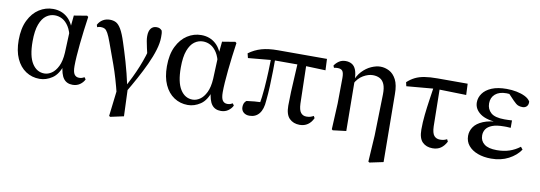

<svg xmlns="http://www.w3.org/2000/svg" viewBox="-57 -918 4228 1504"><g transform="rotate(10 2056.5 -165.5)"><path d="M256 15Q195 15 146.5 -17Q98 -49 70.5 -109.5Q43 -170 43 -256Q43 -350 74.5 -414Q106 -478 157 -510.5Q208 -543 267 -543Q336 -543 383.5 -500Q431 -457 448 -372H455L434 -336Q422 -396 400 -430.5Q378 -465 349.5 -480.5Q321 -496 289 -496Q252 -496 221 -473.5Q190 -451 171 -400.5Q152 -350 152 -265Q152 -148 188.5 -90.5Q225 -33 286 -33Q315 -33 343.5 -52Q372 -71 392.5 -112.5Q413 -154 417 -221L425 -417L435 -520L538 -537L548 -529Q540 -475 533 -418.5Q526 -362 520.5 -308.5Q515 -255 512 -209.5Q509 -164 509 -132Q509 -85 522 -66Q535 -47 560 -47Q574 -47 583.5 -50.5Q593 -54 602 -59L613 -43Q601 -18 576.5 -1Q552 16 519 16Q472 16 447 -17Q422 -50 415 -127L429 -129Q404 -49 356 -17Q308 15 256 15Z M844 206 874 -47V34Q842 -97 806.5 -195.5Q771 -294 746 -362Q729 -409 716.5 -431.5Q704 -454 691.5 -461Q679 -468 659 -468Q644 -468 631 -462L625 -480Q640 -508 664.5 -522.5Q689 -537 720 -537Q748 -537 769 -526Q790 -515 810 -481Q830 -447 851 -381Q871 -321 896 -235.5Q921 -150 943 -48L950 -46L959 189L853 212ZM941 -1 922 -27Q950 -80 972.5 -126.5Q995 -173 1013 -217.5Q1031 -262 1046 -308.5Q1061 -355 1072 -408L1065 -275Q1051 -334 1043.5 -368Q1036 -402 1032.5 -422.5Q1029 -443 1029 -461Q1029 -501 1045 -522Q1061 -543 1090 -543Q1105 -543 1114.5 -538.5Q1124 -534 1133 -524Q1137 -511 1137.5 -499Q1138 -487 1138 -471Q1138 -426 1121 -369.5Q1104 -313 1075 -250.5Q1046 -188 1011 -124Q976 -60 941 -1Z M1435 15Q1374 15 1325.5 -17Q1277 -49 1249.5 -109.5Q1222 -170 1222 -256Q1222 -350 1253.5 -414Q1285 -478 1336 -510.5Q1387 -543 1446 -543Q1515 -543 1562.5 -500Q1610 -457 1627 -372H1634L1613 -336Q1601 -396 1579 -430.5Q1557 -465 1528.5 -480.5Q1500 -496 1468 -496Q1431 -496 1400 -473.5Q1369 -451 1350 -400.5Q1331 -350 1331 -265Q1331 -148 1367.5 -90.5Q1404 -33 1465 -33Q1494 -33 1522.5 -52Q1551 -71 1571.5 -112.5Q1592 -154 1596 -221L1604 -417L1614 -520L1717 -537L1727 -529Q1719 -475 1712 -418.5Q1705 -362 1699.5 -308.5Q1694 -255 1691 -209.5Q1688 -164 1688 -132Q1688 -85 1701 -66Q1714 -47 1739 -47Q1753 -47 1762.5 -50.5Q1772 -54 1781 -59L1792 -43Q1780 -18 1755.5 -1Q1731 16 1698 16Q1651 16 1626 -17Q1601 -50 1594 -127L1608 -129Q1583 -49 1535 -17Q1487 15 1435 15Z M1925 14Q1896 14 1878 -2Q1860 -18 1860 -44Q1860 -61 1865.5 -74Q1871 -87 1883 -96Q1913 -100 1944.5 -103Q1976 -106 2012 -107L1987 -79Q1999 -148 2004.5 -218Q2010 -288 2012.5 -355Q2015 -422 2016 -482H2048Q2048 -426 2047 -364.5Q2046 -303 2043.5 -242Q2041 -181 2035 -125Q2031 -56 2002.5 -21Q1974 14 1925 14ZM1836 -429 1827 -465Q1873 -499 1927 -514.5Q1981 -530 2056 -530H2447L2451 -440L2254 -447H2033ZM2325 16Q2275 16 2243.5 -15Q2212 -46 2212 -117Q2212 -167 2214.5 -226.5Q2217 -286 2221 -351.5Q2225 -417 2228 -482H2295L2303 -149Q2305 -98 2321.5 -77.5Q2338 -57 2366 -57Q2385 -57 2397.5 -61Q2410 -65 2423 -72L2432 -56Q2416 -21 2389 -2.5Q2362 16 2325 16Z M2580 6 2590 -201 2592 -404Q2592 -445 2580.5 -459.5Q2569 -474 2543 -474Q2536 -474 2528.5 -473.5Q2521 -473 2513 -471L2506 -487Q2519 -508 2541.5 -523.5Q2564 -539 2595 -539Q2623 -539 2644.5 -526.5Q2666 -514 2677.5 -484.5Q2689 -455 2690 -402V-398L2694 0L2588 13ZM2906 206 2919 -4 2927 -332Q2928 -383 2915.5 -412.5Q2903 -442 2879.5 -454.5Q2856 -467 2824 -467Q2788 -467 2748 -444Q2708 -421 2683 -373L2672 -382H2675Q2693 -438 2726.5 -473.5Q2760 -509 2799 -526Q2838 -543 2871 -543Q2907 -543 2941 -525.5Q2975 -508 2997 -466Q3019 -424 3019 -350L3024 189L2915 212Z M3096 -427 3089 -458Q3117 -484 3149 -500Q3181 -516 3224 -523Q3267 -530 3326 -530H3566L3570 -441L3326 -447ZM3382 16Q3332 16 3301.5 -14Q3271 -44 3271 -114Q3271 -171 3277.5 -231.5Q3284 -292 3293 -352Q3302 -412 3310 -466H3357L3362 -154Q3364 -101 3381 -81Q3398 -61 3428 -61Q3444 -61 3457 -64Q3470 -67 3483 -74L3492 -56Q3474 -21 3447.5 -2.5Q3421 16 3382 16Z M3848 16Q3788 16 3741 -1.5Q3694 -19 3667 -51.5Q3640 -84 3640 -129Q3640 -167 3662.5 -200Q3685 -233 3735.5 -254Q3786 -275 3869 -278V-270Q3760 -274 3711 -310Q3662 -346 3662 -399Q3662 -437 3685.5 -470Q3709 -503 3756 -523Q3803 -543 3875 -543Q3916 -543 3954 -535.5Q3992 -528 4021.5 -513.5Q4051 -499 4065 -476Q4067 -452 4054.5 -438Q4042 -424 4020 -424Q4000 -424 3984.5 -430.5Q3969 -437 3945 -462L3885 -525H3944L3960 -502Q3934 -505 3915.5 -507Q3897 -509 3878 -509Q3821 -509 3789.5 -481.5Q3758 -454 3758 -408Q3758 -362 3790 -333.5Q3822 -305 3898 -305Q3912 -305 3925.5 -305.5Q3939 -306 3958 -307V-248Q3936 -250 3925 -250Q3914 -250 3905 -250Q3845 -250 3811 -236.5Q3777 -223 3762.5 -201Q3748 -179 3748 -151Q3748 -108 3780.5 -82.5Q3813 -57 3880 -57Q3936 -57 3980.5 -72Q4025 -87 4063 -116L4079 -96Q4046 -47 3986 -15.5Q3926 16 3848 16Z"/></g></svg>

Font: Noto Serif TC SemiBold
Style: Regular
Weight: 600
Version: Version 2.002-H1;hotconv 1.1.0;makeotfexe 2.6.0